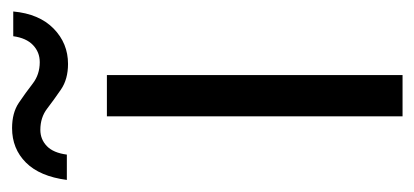

<svg xmlns="http://www.w3.org/2000/svg" viewBox="-246 -494 703 326"><g transform="rotate(-90 106.0 -331.5)"><path d="M71 0V-502H141V0ZM160 -568Q134 -568 116.5 -580Q99 -592 84 -603.5Q69 -615 48 -615Q32 -615 20.5 -604Q9 -593 6 -570H-37Q-31 -616 -7.5 -639.5Q16 -663 51 -663Q77 -663 94 -651.5Q111 -640 126.5 -628Q142 -616 163 -616Q180 -616 192 -627.5Q204 -639 207 -661H249Q245 -617 220 -592.5Q195 -568 160 -568Z"/></g></svg>

Font: DM Sans 16pt Light
Style: Regular
Weight: 300
Version: Version 4.004;gftools[0.9.30]